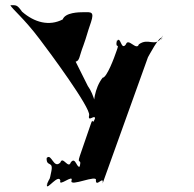

<svg xmlns="http://www.w3.org/2000/svg" viewBox="-20 -749 750 741"><path d="M133 -598C169 -551 331 -332 324 -304C317 -273 351 -314 346 -288C337 -261 357 -316 346 -290C334 -261 341 -302 330 -269C321 -242 297 -174 288 -147C276 -111 296 -141 288 -108C282 -80 300 -137 291 -110C277 -89 273 -149 253 -122C244 -95 222 -149 213 -122C187 -95 179 -158 161 -140C152 -113 169 -165 160 -138C159 -103 187 -130 178 -87C169 -44 176 -73 160 -36C149 -10 170 -60 161 -33C161 -15 206 -79 213 -52C204 -25 265 -79 256 -52C247 -25 359 -79 350 -52C351 -25 382 -74 376 -41L551 -528C552 -529 597 -616 606 -602C597 -575 613 -631 604 -604C577 -565 554 -605 516 -578C507 -551 475 -605 466 -578C447 -551 446 -612 432 -591C423 -564 439 -616 430 -589C426 -556 443 -589 430 -553C421 -526 392 -449 376 -449C345 -409 338 -351 342 -308C342 -296 345 -296 358 -296C354 -328 344 -383 319 -417L272 -511C288 -515 285 -530 302 -574C316 -613 315 -617 331 -663C345 -705 331 -702 305 -702C284 -702 232 -701 222 -674C170 -647 113 -662 65 -704C46 -731 43 -729 20 -729C26 -715 72 -679 133 -598Z"/></svg>

Font: Hussar Przerywany
Style: Regular
Weight: 400
Foundry: Cannot Into Space Fonts
Version: Version 0.982